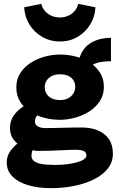

<svg xmlns="http://www.w3.org/2000/svg" viewBox="-20 -767 618 1000"><path d="M245 213Q180 213 128 198Q76 183 45.5 153Q15 123 15 78Q15 48 31.5 23.5Q48 -1 71.5 -20Q95 -39 116 -52L177 -20Q167 -14 155.5 4Q144 22 144 45Q144 61 156.5 71.5Q169 82 196 87Q223 92 265 92Q308 92 345.5 86Q383 80 406.5 69Q430 58 430 44Q430 26 416 19.5Q402 13 373 13Q355 13 335.5 14Q316 15 293.5 16Q271 17 244 18Q217 19 184 19Q147 19 112 5Q77 -9 54.5 -35.5Q32 -62 32 -100Q32 -137 51 -164.5Q70 -192 99.5 -211Q129 -230 160 -240L213 -199Q200 -193 188.5 -182.5Q177 -172 169.5 -160Q162 -148 162 -136Q162 -121 170.5 -113.5Q179 -106 191 -103Q203 -100 215 -100Q240 -100 261.5 -100.5Q283 -101 304.5 -101.5Q326 -102 350.5 -102.5Q375 -103 406 -103Q454 -103 490.5 -87.5Q527 -72 547.5 -42Q568 -12 568 34Q568 76 543 109Q518 142 473.5 165Q429 188 370.5 200.5Q312 213 245 213ZM292 -143Q251 -143 210.5 -153.5Q170 -164 137 -185Q104 -206 84.5 -238Q65 -270 65 -312Q65 -355 86 -387Q107 -419 141 -440.5Q175 -462 214.5 -472.5Q254 -483 292 -483Q334 -483 374.5 -472.5Q415 -462 448 -441Q481 -420 501 -388.5Q521 -357 521 -315Q521 -272 499.5 -239.5Q478 -207 443.5 -185.5Q409 -164 369 -153.5Q329 -143 292 -143ZM293 -246Q318 -246 335.5 -255.5Q353 -265 362.5 -281Q372 -297 372 -315Q372 -333 363 -348Q354 -363 336.5 -371.5Q319 -380 293 -380Q267 -380 249 -370.5Q231 -361 222 -346Q213 -331 213 -312Q213 -294 222 -279Q231 -264 249 -255Q267 -246 293 -246ZM437 -407 389 -442Q395 -477 410.5 -501.5Q426 -526 449 -541Q472 -556 500 -563Q528 -570 558 -570V-448Q520 -448 489.5 -440.5Q459 -433 437 -407ZM292 -551Q240 -551 198 -576Q156 -601 132 -641.5Q108 -682 106 -729L195 -747Q201 -724 215.5 -708Q230 -692 250 -684Q270 -676 292 -676Q313 -676 333 -684Q353 -692 367.5 -708Q382 -724 387 -747L477 -729Q475 -682 451 -641.5Q427 -601 386 -576Q345 -551 292 -551Z"/></svg>

Font: BioRhyme ExtraBold ExtraBold
Style: Regular
Weight: 800
Version: Version 1.600;gftools[0.9.33]